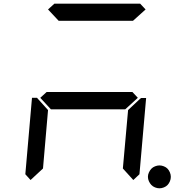

<svg xmlns="http://www.w3.org/2000/svg" viewBox="-20 -1020 984 1040"><path d="M900.4 -85.9Q905.3 -74.2 905.3 -62Q905.3 -49.8 900.4 -38.1Q895.5 -26.4 887.7 -18.1Q879.9 -9.8 867.7 -4.9Q855.5 0 843.8 0Q832 0 819.8 -4.9Q807.6 -9.8 799.8 -18.1Q792 -26.4 786.6 -38.1Q781.2 -49.8 781.2 -62Q781.2 -74.2 786.6 -85.9Q792 -97.7 799.8 -106Q807.6 -114.3 819.8 -119.1Q832 -124 843.8 -124Q855.5 -124 867.7 -119.1Q879.9 -114.3 887.7 -106Q895.5 -97.7 900.4 -85.9ZM198.2 -490.2 232.4 -521.5H697.3L726.6 -490.2L658.2 -427.7H255.9ZM145.5 -44.9 117.2 -76.2 153.3 -490.2H180.7L184.6 -485.4L240.2 -423.8L212.9 -107.4ZM240.2 -968.8 274.4 -1000H739.3L768.6 -968.8L700.2 -907.2H297.9ZM739.3 -485.4 745.1 -489.3H771.5L735.4 -76.2L702.1 -44.9L645.5 -107.4L673.8 -423.8Z"/></svg>

Font: my7seg
Style: Book
Weight: 400
Italic angle: -5°
Designer: Keshikan(Twitter:@keshinomi_88pro)
Version: Version 0.46